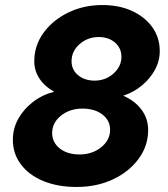

<svg xmlns="http://www.w3.org/2000/svg" viewBox="-20 -731 666 762"><path d="M284 11Q209 11 152 -12.5Q95 -36 63 -78.5Q31 -121 31 -176Q31 -221 52.5 -259.5Q74 -298 111 -326.5Q148 -355 195 -367Q158 -387 137 -418.5Q116 -450 116 -488Q116 -550 152.5 -600.5Q189 -651 250.5 -681Q312 -711 386 -711Q453 -711 504 -687.5Q555 -664 584.5 -623Q614 -582 614 -528Q614 -489 595 -454Q576 -419 543.5 -392Q511 -365 469 -351Q514 -332 541 -296.5Q568 -261 568 -215Q568 -152 530 -100.5Q492 -49 428 -19Q364 11 284 11ZM356 -411Q385 -411 409 -424Q433 -437 447.5 -458.5Q462 -480 462 -505Q462 -540 436.5 -562Q411 -584 372 -584Q328 -584 296 -556Q264 -528 264 -488Q264 -454 290 -432.5Q316 -411 356 -411ZM296 -118Q346 -118 381.5 -146.5Q417 -175 417 -216Q417 -253 386.5 -276.5Q356 -300 307 -300Q257 -300 222 -272Q187 -244 187 -203Q187 -166 217 -142Q247 -118 296 -118Z"/></svg>

Font: Red Hat Text
Style: Bold Italic
Weight: 700
Italic angle: -12°
Designer: Pentagram, MCKL
Foundry: Pentagram, MCKL
Version: Version 1.023; ttfautohint (v1.8.3)